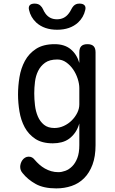

<svg xmlns="http://www.w3.org/2000/svg" viewBox="-20 -805 640 1065"><path d="M420 -120Q411 -90 396.5 -69.5Q382 -49 363.5 -35.5Q345 -22 322 -16Q299 -10 273 -10Q213 -10 175.5 -35Q138 -60 117 -99Q96 -138 88 -186.5Q80 -235 80 -281Q80 -328 88 -377Q96 -426 118 -467Q140 -508 180 -534Q220 -560 283 -560Q338 -560 372 -532Q406 -504 420 -456V-515Q420 -538 431 -549Q442 -560 465 -560Q488 -560 499 -549Q510 -538 510 -515V0Q510 63 493 108.5Q476 154 446.5 183.5Q417 213 377 226.5Q337 240 292 240Q222 240 178 215.5Q134 191 106 156Q98 147 95 138Q92 129 92 120Q92 112 95 102Q98 92 104 83.5Q110 75 119 69.5Q128 64 139 64Q150 64 158 68.5Q166 73 173 82Q184 95 198 107.5Q212 120 228.5 129.5Q245 139 264 144.5Q283 150 304 150Q322 150 342.5 142.5Q363 135 380.5 117.5Q398 100 409 71.5Q420 43 420 0ZM282 -95Q309 -95 334 -106.5Q359 -118 378 -137Q397 -156 408.5 -179Q420 -202 420 -226V-316Q420 -340 411 -368Q402 -396 386 -419.5Q370 -443 347.5 -459Q325 -475 298 -475Q255 -475 230 -457Q205 -439 191.5 -411.5Q178 -384 174 -351Q170 -318 170 -287Q170 -255 174 -221Q178 -187 190 -159Q202 -131 224 -113Q246 -95 282 -95ZM141 -750Q137 -767 145 -776Q153 -785 172 -785Q183 -785 191 -782Q199 -779 204 -774Q214 -765 219 -753Q224 -741 232 -730Q255 -698 296 -698Q337 -698 361 -730Q369 -740 374.5 -751.5Q380 -763 388 -772Q394 -778 401.5 -781.5Q409 -785 421 -785Q440 -785 448.5 -776Q457 -767 453 -750Q444 -709 413 -680Q369 -640 297 -640Q225 -640 181 -680Q150 -709 141 -750Z"/></svg>

Font: Maple Mono Normal
Style: Regular
Weight: 400
Monospace: yes
Designer: subframe7536
Version: Version 7.000